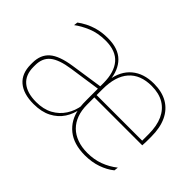

<svg xmlns="http://www.w3.org/2000/svg" viewBox="-91 -732 976 976"><g transform="rotate(45 397.0 -244.0)"><path d="M570 9.5Q489.5 9.5 441.8 -29.2Q394 -68 382 -134.5L380.5 -139Q378.5 -155 378 -170Q377.5 -185 377.5 -198.5V-316.5Q377.5 -395 342 -436.5Q306.5 -478 232.5 -478Q178 -478 135.5 -460.2Q93 -442.5 63.5 -420L66 -441Q81.5 -453 105.2 -465.5Q129 -478 160.8 -486.5Q192.5 -495 232.5 -495Q307 -495 345.8 -456.2Q384.5 -417.5 390.5 -348H385.5Q396 -420 441.8 -458.5Q487.5 -497 561 -497Q619.5 -497 659.8 -473.5Q700 -450 721 -405.2Q742 -360.5 742 -296.5V-279.5Q742 -268.5 741.8 -257.5Q741.5 -246.5 740.5 -233H723.5Q723.5 -250.5 723.5 -266.5Q723.5 -282.5 723.5 -296Q723.5 -355.5 704.8 -396.5Q686 -437.5 650 -459Q614 -480.5 561 -480.5Q480.5 -480.5 438.2 -432.5Q396 -384.5 396 -292V-240V-236V-181Q396 -140 407.8 -108Q419.5 -76 442 -53.8Q464.5 -31.5 497 -19.8Q529.5 -8 570.5 -8Q618 -8 658 -22.8Q698 -37.5 733 -65L730.5 -43Q701 -19 660 -4.8Q619 9.5 570 9.5ZM201 9.5Q128 9.5 88.5 -24.2Q49 -58 49 -123V-134.5Q49 -192.5 85 -224.2Q121 -256 205.5 -268.5L386.5 -295.5L387 -278.5L209 -252.5Q134 -241.5 100.8 -214.5Q67.5 -187.5 67.5 -135.5V-124Q67.5 -66.5 102.5 -36.8Q137.5 -7 203.5 -7Q255.5 -7 292.8 -27.2Q330 -47.5 352.5 -82.2Q375 -117 381.5 -160.5L393 -142H387.5Q381.5 -100.5 359 -66Q336.5 -31.5 297.2 -11Q258 9.5 201 9.5ZM386 -233V-249.5H733.5V-233Z"/></g></svg>

Font: Anek Gujarati Medium Thin
Style: Regular
Weight: 250
Version: Version 1.003